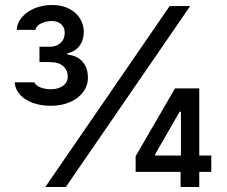

<svg xmlns="http://www.w3.org/2000/svg" viewBox="-20 -752 912 772"><path d="M39.1 -420.9H118.7Q122.1 -408.7 141.6 -400.9Q161.1 -393.1 185.1 -393.1Q213.9 -393.1 233.2 -407Q252.4 -420.9 252.4 -443.4Q252.4 -469.7 234.1 -486.1Q215.8 -502.4 179.7 -502.4H138.7V-564H179.7Q206.5 -564 223.4 -579.3Q240.2 -594.7 240.2 -620.1Q240.2 -641.6 226.1 -654.5Q211.9 -667.5 188.5 -667.5Q165.5 -667.5 145 -657.7Q124.5 -647.9 122.6 -631.8H47.4Q48.8 -660.6 68.8 -683.6Q88.9 -706.5 120.8 -719.2Q152.8 -731.9 189.9 -731.9Q229.5 -731.9 258.3 -716.8Q287.1 -701.7 302 -677Q316.9 -652.3 316.9 -624.5Q316.9 -590.3 299.3 -567.4Q281.7 -544.4 251 -537.6V-532.7Q292 -527.8 312.7 -503.2Q333.5 -478.5 333.5 -439.5Q333.5 -407.7 314.2 -381.8Q294.9 -356 261.2 -341.3Q227.5 -326.7 185.1 -326.7Q144.5 -326.7 112.3 -338.1Q80.1 -349.6 60.5 -371.1Q41 -392.6 39.1 -420.9ZM662.1 -727.5H744.6L244.6 0H162.1ZM525.4 -124 683.6 -396.5H734.9V-302.7H702.1L604 -131.8V-126.5H829.6V-61H525.4ZM706.1 -79.6 707.5 -108.4V-396.5H781.2V0H706.1Z"/></svg>

Font: Inter RS Variable
Style: Regular
Weight: 400
Designer: Rasmus Andersson (customised by Maria Ramos and Noel Pretorius)
Foundry: rsms
Version: Version 3.001;Glyphs 3.2.3 (3260)